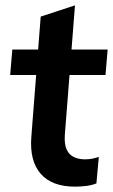

<svg xmlns="http://www.w3.org/2000/svg" viewBox="-20 -690 422 717"><path d="M18 -410 26 -505H382L374 -410ZM349 -104 340 -5Q322 2 301.5 4.5Q281 7 260 7Q174 7 132 -41Q90 -89 97 -179L132 -628L260 -670L222 -185Q220 -151 229 -131.5Q238 -112 256 -103.5Q274 -95 297 -95Q310 -95 322 -97Q334 -99 349 -104Z"/></svg>

Font: Muli
Style: Bold Italic
Weight: 700
Italic angle: -4.541°
Designer: Vernon Adams
Foundry: Vernon Adams
Version: Version 2.100; ttfautohint (v1.8.1.43-b0c9)